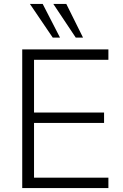

<svg xmlns="http://www.w3.org/2000/svg" viewBox="-20 -956 625 976"><path d="M93 0V-705H531V-652H153V-384H509V-331H153V-53H531V0ZM365 -765 251 -936H317L402 -765ZM248 -765 132 -936H197L285 -765Z"/></svg>

Font: Mulish Light
Style: Regular
Weight: 300
Designer: Vernon Adams
Foundry: Vernon Adams
Version: Version 3.603; ttfautohint (v1.8.3)